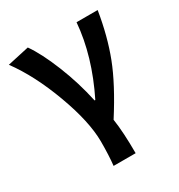

<svg xmlns="http://www.w3.org/2000/svg" viewBox="-163 -612 836 899"><g transform="rotate(-30 254.5 -162.5)"><path d="M195.8 48.8Q195.3 -58.6 137.7 -214.8Q80.1 -371.1 2 -477.1L119.1 -502.9Q160.2 -444.8 201.7 -341.8Q243.2 -238.8 266.1 -131.8H270Q361.8 -316.9 376 -491.2H490.2Q469.2 -361.3 428.7 -255.9Q388.2 -150.4 297.9 -8.8Q309.1 64.5 309.1 178.2H189.9Q195.8 126.5 195.8 48.8Z"/></g></svg>

Font: SourceSansPro-Semibold
Style: Regular
Weight: 600
Designer: Paul D. Hunt
Foundry: Adobe Systems Incorporated
Version: Version 2.020;PS 2.0;hotconv 1.0.86;makeotf.lib2.5.63406